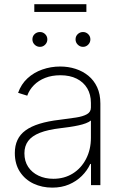

<svg xmlns="http://www.w3.org/2000/svg" viewBox="-20 -859 573 891"><path d="M222.7 11.7Q175.3 11.7 135.7 -6.8Q96.2 -25.4 72.5 -61.5Q48.8 -97.7 48.8 -148.9Q48.8 -183.1 61 -209.2Q73.2 -235.4 98.6 -253.9Q124 -272.5 163.6 -284.7Q203.1 -296.9 257.3 -303.2Q299.8 -308.6 332.3 -313.5Q364.7 -318.4 383.3 -328.9Q401.9 -339.4 401.9 -359.9V-381.3Q401.9 -420.4 384.8 -449.2Q367.7 -478 335.9 -493.9Q304.2 -509.8 260.3 -509.8Q220.7 -509.8 189.7 -497.6Q158.7 -485.4 137.5 -463.9Q116.2 -442.4 106.4 -415L64 -428.2Q78.1 -468.3 107.4 -495.4Q136.7 -522.5 176.3 -536.4Q215.8 -550.3 259.3 -550.3Q296.9 -550.3 330.3 -539.6Q363.8 -528.8 389.9 -507.6Q416 -486.3 430.9 -454.1Q445.8 -421.9 445.8 -378.4V0H402.3V-98.1H398.9Q384.8 -67.4 359.6 -42.5Q334.5 -17.6 300 -2.9Q265.6 11.7 222.7 11.7ZM227.5 -29.3Q278.3 -29.3 317.6 -53.7Q356.9 -78.1 379.4 -121.6Q401.9 -165 401.9 -219.7V-299.8Q393.1 -292.5 378.2 -286.9Q363.3 -281.2 344 -277.1Q324.7 -272.9 303.5 -269.8Q282.2 -266.6 261.2 -264.2Q202.1 -257.3 165 -242.7Q127.9 -228 110.6 -204.6Q93.3 -181.2 93.3 -147.5Q93.3 -110.8 110.8 -84.5Q128.4 -58.1 158.9 -43.7Q189.5 -29.3 227.5 -29.3ZM365.2 -641.6Q351.1 -641.6 340.8 -651.9Q330.6 -662.1 330.6 -676.3Q330.6 -690.9 340.8 -700.7Q351.1 -710.4 365.2 -710.4Q379.4 -710.4 389.4 -700.4Q399.4 -690.4 399.4 -676.3Q399.4 -662.1 389.4 -651.9Q379.4 -641.6 365.2 -641.6ZM165.5 -641.6Q150.9 -641.6 140.6 -651.9Q130.4 -662.1 130.4 -676.3Q130.4 -690.9 140.6 -700.7Q150.9 -710.4 165.5 -710.4Q179.7 -710.4 189.7 -700.4Q199.7 -690.4 199.7 -676.3Q199.7 -662.1 189.7 -651.9Q179.7 -641.6 165.5 -641.6ZM380.9 -839.4V-803.7H139.2V-839.4Z"/></svg>

Font: Inter 16pt ExtraLight
Style: Regular
Weight: 250
Version: Version 4.001;git-66647c0bb